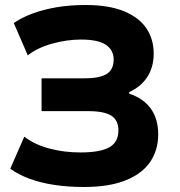

<svg xmlns="http://www.w3.org/2000/svg" viewBox="-20 -736 719 767"><path d="M315 11Q253 11 199 3Q145 -5 100.5 -21Q56 -37 21 -62L77 -190Q117 -159 176 -143Q235 -127 301 -127Q380 -127 416.5 -147.5Q453 -168 453 -215Q453 -256 424.5 -274Q396 -292 333 -292H146V-423H316Q378 -423 406 -440.5Q434 -458 434 -498Q434 -536 403 -557Q372 -578 303 -578Q248 -578 189.5 -562Q131 -546 91 -515L35 -644Q67 -666 110 -682Q153 -698 206 -707Q259 -716 322 -716Q415 -716 475.5 -691Q536 -666 565 -622.5Q594 -579 594 -522Q594 -469 569 -429.5Q544 -390 496 -368V-362Q553 -343 582.5 -302Q612 -261 612 -199Q612 -137 580.5 -90Q549 -43 483 -16Q417 11 315 11Z"/></svg>

Font: Nunito Sans 6pt ExtraBold
Style: Regular
Weight: 800
Version: Version 3.101;gftools[0.9.27]